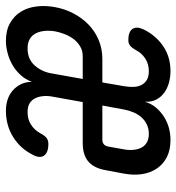

<svg xmlns="http://www.w3.org/2000/svg" viewBox="-18 -608 610 665"><g transform="rotate(90 287.5 -275.0)"><path d="M240 -324 253 -399Q256 -416 255.5 -431.5Q255 -447 249 -459Q243 -471 231.5 -478Q220 -485 201 -485Q176 -485 157 -472.5Q138 -460 128 -440Q120 -426 112.5 -420Q105 -414 93 -414Q65 -414 55 -428Q45 -442 56 -466Q76 -508 113.5 -534Q151 -560 201 -560Q222 -560 241.5 -554.5Q261 -549 276 -538Q291 -527 299.5 -510.5Q308 -494 307 -471Q313 -493 327 -509.5Q341 -526 359 -537.5Q377 -549 397.5 -554.5Q418 -560 439 -560Q474 -560 498.5 -547.5Q523 -535 538 -513Q553 -491 557.5 -462Q562 -433 556 -400L544 -336Q537 -295 514 -275.5Q491 -256 450 -256H308L289 -150Q286 -134 287.5 -118.5Q289 -103 295 -91Q301 -79 312.5 -72Q324 -65 343 -65Q368 -65 386.5 -77Q405 -89 416 -109Q424 -124 432 -130.5Q440 -137 453 -137Q483 -137 493.5 -122Q504 -107 490 -82Q469 -40 429 -15Q389 10 338 10Q317 10 299 4Q281 -2 267.5 -14Q254 -26 246 -42.5Q238 -59 238 -80Q230 -58 214.5 -41Q199 -24 180 -13Q161 -2 139 4Q117 10 96 10Q60 10 35 -4Q10 -18 -4.5 -41Q-19 -64 -23 -95Q-27 -126 -21 -159Q-15 -193 0.5 -223Q16 -253 39 -275.5Q62 -298 92.5 -311Q123 -324 159 -324ZM228 -256H149Q130 -256 115 -247Q100 -238 89.5 -224Q79 -210 72.5 -193Q66 -176 63 -160Q60 -142 61.5 -125Q63 -108 69.5 -94.5Q76 -81 89 -73Q102 -65 122 -65Q160 -65 182 -90.5Q204 -116 209 -150ZM320 -324H438Q448 -324 454 -329Q460 -334 462 -344L472 -400Q475 -416 473.5 -431.5Q472 -447 466 -459Q460 -471 448 -478Q436 -485 418 -485Q400 -485 385.5 -478Q371 -471 360.5 -459Q350 -447 343.5 -431.5Q337 -416 334 -400Z"/></g></svg>

Font: Maple Mono Normal NL
Style: Italic
Weight: 400
Italic angle: -10°
Monospace: yes
Designer: subframe7536
Version: Version 7.000